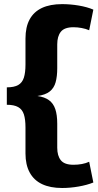

<svg xmlns="http://www.w3.org/2000/svg" viewBox="-20 -827 488 954"><path d="M288.7 107.1Q229.3 107.1 188.8 87.8Q148.3 68.5 127.5 30Q106.6 -8.4 106.6 -64.6V-193.9Q106.6 -234.2 98.6 -258.8Q90.6 -283.5 70.3 -294.9Q50 -306.4 13.9 -306.4V-393Q50 -393 70.3 -404.5Q90.6 -416 98.6 -441.1Q106.6 -466.3 106.6 -505.5V-635.3Q106.6 -692.6 127.2 -730.5Q147.8 -768.4 188.3 -787.5Q228.8 -806.5 288.7 -806.5Q329.1 -806.5 371.1 -799.5Q413 -792.4 443.8 -779.2L423.1 -676.7Q406.1 -684.2 385.4 -687.9Q364.6 -691.7 345.1 -691.7Q300.2 -691.7 282.3 -669.2Q264.4 -646.8 264.4 -606.5V-487.6Q264.4 -447.3 256.4 -418.4Q248.4 -389.4 227 -372.4Q205.6 -355.4 165.8 -350Q202 -345 223.6 -329Q245.3 -313.1 254.8 -284.7Q264.4 -256.2 264.4 -212.4V-92.9Q264.4 -53.1 282.3 -30.7Q300.2 -8.3 345.1 -8.3Q366.7 -8.3 386.9 -12Q407.1 -15.8 423.1 -23.3L443.8 79.8Q412.5 92.5 370.5 99.8Q328.6 107.1 288.7 107.1Z"/></svg>

Font: Pathway Extreme 8pt Thin
Style: Regular
Weight: 100
Version: Version 1.001;gftools[0.9.26]